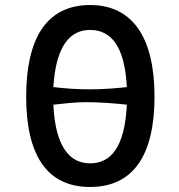

<svg xmlns="http://www.w3.org/2000/svg" viewBox="-20 -731 710 763"><path d="M484 -315C476 -145 420 -82 338 -82C257 -82 200 -147 192 -315C238 -320 278 -325 325 -325C379 -325 449 -319 484 -315ZM339 -376C284 -376 243 -379 192 -385C202 -547 257 -612 338 -612C420 -612 476 -549 484 -385C452 -381 394 -376 339 -376ZM84 -347C84 -118 164 12 338 12C513 12 594 -119 594 -347C594 -576 511 -711 338 -711C162 -711 84 -574 84 -347Z"/></svg>

Font: Mint Spirit
Style: Bold
Weight: 700
Designer: HARENDAL Hirwen
Foundry: Arkandis Digital Foundry.
Version: Version 1.004;FFEdit